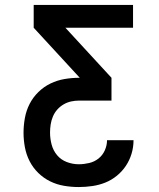

<svg xmlns="http://www.w3.org/2000/svg" viewBox="-20 -755 640 775"><path d="M298 0Q268 0 238.5 -5Q209 -10 182.5 -23Q156 -36 134.5 -57Q113 -78 99.5 -104.5Q86 -131 80.5 -160.5Q75 -190 75 -219Q75 -249 80.5 -279Q86 -309 99.5 -335.5Q113 -362 135 -383.5Q157 -405 184 -418Q211 -431 240.5 -436Q270 -441 300 -441H302L116 -643V-735H517V-643H244L430 -441V-349H300Q283 -349 267 -345.5Q251 -342 236.5 -333.5Q222 -325 211 -312.5Q200 -300 193.5 -284.5Q187 -269 184.5 -252.5Q182 -236 182 -220Q182 -195 188.5 -171Q195 -147 210.5 -128.5Q226 -110 249.5 -101Q273 -92 298 -92Q319 -92 340 -97Q361 -102 377.5 -115Q394 -128 403 -148Q412 -168 412 -189H519Q519 -161 511 -134.5Q503 -108 488 -85.5Q473 -63 451.5 -45.5Q430 -28 405 -18Q380 -8 352.5 -4Q325 0 298 0Z"/></svg>

Font: Iosevka SS04 Semibold Extended
Style: Regular
Weight: 600
Width: 7
Monospace: yes
Designer: Belleve Invis
Foundry: Belleve Invis
Version: Version 19.0.0; ttfautohint (v1.8.4)